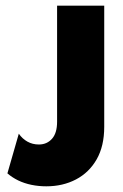

<svg xmlns="http://www.w3.org/2000/svg" viewBox="-20 -645 436 679"><path d="M143.8 13.9Q116.7 13.9 91.3 8.7Q66 3.5 44.4 -6.9Q22.9 -17.4 6.2 -31.9L46.5 -172.2Q59 -154.2 77.1 -144.1Q95.1 -134 117.4 -134Q145.8 -134 163.9 -154.2Q181.9 -174.3 181.9 -214.6V-625H348.6V-196.5Q348.6 -128.5 321.9 -81.6Q295.1 -34.7 248.6 -10.4Q202.1 13.9 143.8 13.9Z"/></svg>

Font: Afacad Flux ExtraBold
Style: Regular
Weight: 800
Designer: Kristian Moeller
Foundry: Dicotype
Version: Version 1.100